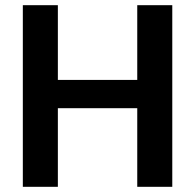

<svg xmlns="http://www.w3.org/2000/svg" viewBox="-20 -720 751 740"><path d="M509 0V-700H644V0ZM68 0V-700H203V0ZM184 -303V-412H532V-303Z"/></svg>

Font: DM Sans 20pt
Style: Bold
Weight: 700
Version: Version 4.004;gftools[0.9.30]